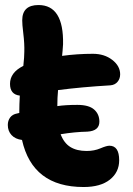

<svg xmlns="http://www.w3.org/2000/svg" viewBox="-20 -689 531 767"><path d="M314 58.1Q109.9 58.1 67.9 -129.9Q41 -133.3 26.1 -149.4Q11.2 -165.5 11.2 -189.9Q11.2 -207 20.5 -219.7Q29.8 -232.4 48.8 -235.8Q54.7 -237.8 57.1 -237.8V-245.1Q57.1 -269 59.1 -307.1Q20 -311.5 20 -354Q20 -399.4 73.2 -425.8Q77.1 -461.9 77.1 -481.9Q78.1 -514.6 73.2 -554.2Q68.4 -593.8 68.8 -607.9Q68.8 -668.9 133.8 -668.9Q234.9 -668.9 231.9 -512.2Q230 -481.9 228 -465.8Q289.1 -474.1 351.1 -474.1Q397 -474.1 428.5 -449.7Q460 -425.3 460 -392.1Q460 -374.5 449.5 -362.1Q439 -349.6 420.9 -348.1Q305.7 -341.3 211.9 -329.1Q209 -298.8 209 -265.1Q241.2 -270 289.1 -270Q335 -270 356 -251.5Q377 -232.9 377 -203.1Q377 -166 329.1 -163.1Q279.3 -162.1 222.2 -152.8Q235.4 -117.7 261 -101.8Q286.6 -85.9 326.2 -85.9Q356.4 -85.9 381.1 -96.4Q405.8 -106.9 417 -106.9Q456.1 -106.9 456.1 -48.8Q456.1 -1 418.9 28.6Q381.8 58.1 314 58.1Z"/></svg>

Font: Shantell Sans Bouncy
Style: Bold
Weight: 700
Designer: Stephen Nixon, Anya Danilova, Shantell Martin
Foundry: Arrow Type
Version: Version 1.006;[9816181b4]